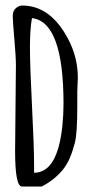

<svg xmlns="http://www.w3.org/2000/svg" viewBox="-20 -681 338 707"><path d="M35.6 -125 38.6 -439.9Q38.6 -472.2 32.7 -538.3Q26.9 -604.5 26.9 -622.6Q26.9 -640.6 38.1 -650.6Q49.3 -660.6 62 -660.6Q165 -660.6 229.5 -540Q266.6 -471.2 266.6 -394.5L264.6 -344.2V-289.1Q264.6 -188.5 255.6 -154.8Q246.6 -121.1 236.8 -98.6Q227.1 -76.2 213.4 -58.6Q181.6 -18.6 133.3 5.9H61Q35.6 5.9 35.6 -125ZM105.5 -68.8V-44.9Q192.4 -44.9 210 -220.7Q213.9 -261.2 213.9 -298.8Q213.9 -600.6 97.7 -614.3Q90.3 -574.7 90.3 -505.6Q90.3 -436.5 97.9 -289.6Q105.5 -142.6 105.5 -68.8Z"/></svg>

Font: Amatic
Style: Bold
Weight: 700
Width: 3
Version: Version 2.000; ttfautohint (v0.92-dirty) -l 8 -r 50 -G 50 -x